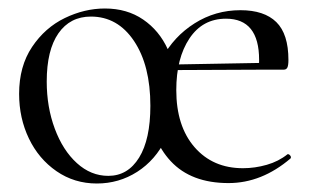

<svg xmlns="http://www.w3.org/2000/svg" viewBox="-20 -419 735 452"><path d="M25 -198Q25 -263 55.5 -308.5Q86 -354 132.5 -376.5Q179 -399 227 -399Q279 -399 317 -373Q355 -347 375 -303Q395 -259 395 -207Q395 -142 370.5 -92Q346 -42 303 -14.5Q260 13 208 13Q155 13 113 -16Q71 -45 48 -93Q25 -141 25 -198ZM334 -170Q334 -265 295.5 -322.5Q257 -380 194 -380Q145 -380 117.5 -340.5Q90 -301 90 -227Q90 -167 109 -116Q128 -65 161 -35Q194 -5 235 -5Q281 -5 307.5 -48Q334 -91 334 -170ZM334 -170Q334 -230 361.5 -281.5Q389 -333 438 -364Q487 -395 546 -395Q602 -395 630.5 -367Q659 -339 659 -278Q659 -265 656.5 -260Q654 -255 648 -255H589Q590 -263 590 -278Q590 -375 512 -375Q457 -375 426 -328.5Q395 -282 395 -207Q395 -122 438 -72.5Q481 -23 552 -23Q580 -23 608 -31Q636 -39 657 -56H658Q661 -56 663.5 -52.5Q666 -49 664 -46Q596 12 518 12Q430 12 382 -39.5Q334 -91 334 -170ZM379 -267 601 -271V-255L380 -254Z"/></svg>

Font: Cormorant Infant
Style: Regular
Weight: 400
Designer: Christian Thalmann (Catharsis Fonts)
Foundry: Catharsis Fonts
Version: Version 4.000